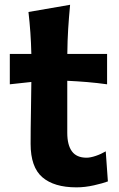

<svg xmlns="http://www.w3.org/2000/svg" viewBox="-20 -780 504 814"><path d="M304.1 14.3Q340.4 14.3 378.6 5.6Q416.8 -3.1 437.4 -10.9L428.3 -138.4Q408.2 -126.5 385.7 -119Q363.1 -111.4 347 -111.4Q304.8 -111.4 285 -138.3Q265.2 -165.1 265.2 -217.2V-437.5Q306.4 -435.6 349.2 -432.1Q392 -428.5 434 -422.6V-551.3H265.4Q266 -608.9 269 -656.6Q272 -704.4 277.2 -759.7L100.7 -729.2Q105.8 -684.1 108.8 -641.7Q111.8 -599.3 112.9 -551.3H21.6V-422.6L112.9 -432.5Q112.4 -364.3 111.1 -299.2Q109.8 -234.2 109.8 -170Q109.8 -71.4 159.5 -28.6Q209.3 14.3 304.1 14.3Z"/></svg>

Font: Pinar-VF
Style: Regular
Weight: 300
Designer: Amin Abedi
Version: Version 3.0